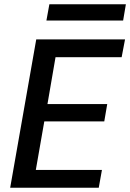

<svg xmlns="http://www.w3.org/2000/svg" viewBox="-20 -886 614 906"><path d="M28 0 151 -700H570L554 -616H242L204 -395H486L472 -313H189L149 -84H461L446 0ZM199 -789 213 -866H574L561 -789Z"/></svg>

Font: Ultramarine Medium
Style: Italic
Weight: 500
Italic angle: -10°
Designer: Colophon Foundry, Jonny Pinhorn
Foundry: Colophon Foundry
Version: Version 1.200; ttfautohint (v1.8.3)